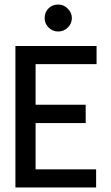

<svg xmlns="http://www.w3.org/2000/svg" viewBox="-20 -827 490 847"><path d="M48 0V-624H406V-544H137V-365H358V-284H137V-80H404V0ZM237 -688Q212 -688 194.5 -705.5Q177 -723 177 -747Q177 -773 194 -790Q211 -807 237 -807Q261 -807 279 -789Q297 -771 297 -747Q297 -723 279 -705.5Q261 -688 237 -688Z"/></svg>

Font: Inconsolata SemiCondensed SemiBold
Style: Regular
Weight: 600
Width: 4
Monospace: yes
Designer: Raph Levien, Cyreal, Brenton Simpson
Foundry: Raph Levien, Cyreal, Google
Version: Version 3.001; ttfautohint (v1.8.2.53-6de2)